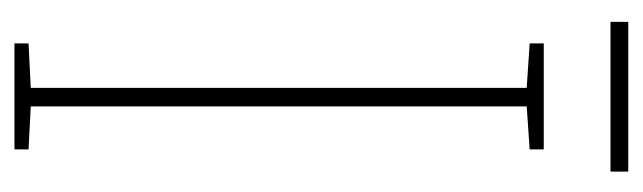

<svg xmlns="http://www.w3.org/2000/svg" viewBox="-324 -544 868 259"><g transform="rotate(90 109.5 -414.0)"><path d="M211 -828H9V-804H211ZM181 0V-19L123 -22V-691L181 -695V-714H38V-695L98 -691V-22L38 -19V0Z"/></g></svg>

Font: Noto Sans Gurmukhi UI ExtraCondensed Thin
Style: Regular
Weight: 100
Width: 2
Designer: Jelle Bosma - Monotype Design Team
Foundry: Monotype Imaging Inc.
Version: Version 2.004